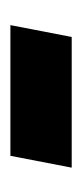

<svg xmlns="http://www.w3.org/2000/svg" viewBox="87 -446 159 373"><g transform="rotate(-90 166.5 -259.5)"><path d="M304.2 -318.8 281.2 -199.7H27.3L50.3 -318.8Z"/></g></svg>

Font: Arimo
Style: Italic
Weight: 400
Italic angle: -12°
Designer: Steve Matteson
Foundry: Monotype Imaging Inc.
Version: Version 1.33